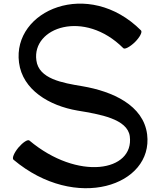

<svg xmlns="http://www.w3.org/2000/svg" viewBox="-20 -933 867 1040"><path d="M53 -68C391 216 811 72 777 -205C757 -363 590 -438 426 -466C317 -484 190 -506 177 -606C152 -785 436 -884 648 -672C656 -664 684 -679 711 -705C737 -731 752 -759 744 -768C459 -1053 46 -878 83 -594C102 -446 247 -360 400 -334C521 -314 670 -289 683 -195C708 -3 401 48 139 -172C130 -179 104 -162 80 -134C56 -105 44 -76 53 -68Z"/></svg>

Font: Nupuram Expanded Bold
Style: Regular
Weight: 700
Width: 7
Designer: Santhosh Thottingal (santhosh.thottingal@gmail.com)
Foundry: SMC
Version: Version 1.000